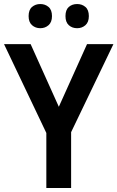

<svg xmlns="http://www.w3.org/2000/svg" viewBox="-20 -933 583 953"><path d="M272 -403 412 -714H543L333 -277V0H210V-273L0 -714H132ZM122 -853Q122 -884 139 -898.5Q156 -913 180 -913Q204 -913 221 -898.5Q238 -884 238 -853Q238 -823 221 -808Q204 -793 180 -793Q156 -793 139 -808Q122 -823 122 -853ZM305 -853Q305 -884 321.5 -898.5Q338 -913 363 -913Q387 -913 404 -898.5Q421 -884 421 -853Q421 -823 404 -808Q387 -793 363 -793Q338 -793 321.5 -808Q305 -823 305 -853Z"/></svg>

Font: Noto Sans Telugu SemiCondensed SemiBold
Style: Regular
Weight: 600
Width: 4
Designer: Jelle Bosma - Monotype Design Team
Foundry: Monotype Imaging Inc.
Version: Version 2.005; ttfautohint (v1.8.4.7-5d5b)